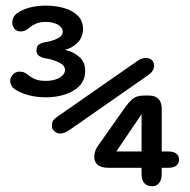

<svg xmlns="http://www.w3.org/2000/svg" viewBox="-20 -642 659 666"><path d="M15.5 -361.5Q15.5 -374 25 -383.8Q34.5 -393.5 47 -393.5Q58.5 -393.5 65.8 -389.8Q73 -386 79.5 -380.5Q88.5 -373 102.2 -367.2Q116 -361.5 138.5 -361.5Q157 -361.5 172.2 -366.2Q187.5 -371 196.5 -379.8Q205.5 -388.5 205.5 -399.5Q205.5 -416 181.8 -426.8Q158 -437.5 132.5 -440.5Q125 -442 115.8 -447.8Q106.5 -453.5 106.5 -467Q106.5 -483 116 -488.2Q125.5 -493.5 132.5 -495Q158.5 -498.5 178 -507.8Q197.5 -517 197.5 -532Q197.5 -542.5 189.5 -550Q181.5 -557.5 168.2 -561.8Q155 -566 139 -566Q119.5 -566 106 -560.5Q92.5 -555 84 -547.5Q77 -541.5 69.5 -537.2Q62 -533 50 -533Q37.5 -533 30 -542.5Q22.5 -552 22.5 -565Q22.5 -573 26.8 -581.8Q31 -590.5 40.5 -597Q58 -609 83 -615.8Q108 -622.5 139 -622.5Q173 -622.5 202.5 -614Q232 -605.5 250 -587.5Q268 -569.5 268 -541Q268 -514 250 -495Q232 -476 205 -469Q236 -462.5 255.8 -444Q275.5 -425.5 275.5 -396Q275.5 -352 235.8 -328.2Q196 -304.5 139.5 -304.5Q107.5 -304.5 80.5 -311.5Q53.5 -318.5 34.5 -330.5Q24.5 -336.5 20 -344.8Q15.5 -353 15.5 -361.5ZM187.5 -179Q177.5 -179 168.8 -186.5Q160 -194 160 -206.5Q160 -218.5 165.2 -225Q170.5 -231.5 180 -238L450 -426Q463.5 -436 471.8 -438.5Q480 -441 488 -441Q497.5 -441 506 -434.2Q514.5 -427.5 514.5 -414Q514.5 -395.5 493.5 -381L224.5 -193.5Q210.5 -184 203 -181.5Q195.5 -179 187.5 -179ZM508.5 4Q471 4 471 -40V-60H355Q333 -60 320 -69.5Q307 -79 307 -97.5Q307 -106 309.5 -115.2Q312 -124.5 318 -133.5L411 -265.5Q425 -285.5 439 -298Q453 -310.5 478 -310.5H498.5Q518.5 -310.5 529.8 -298.8Q541 -287 541 -265V-116.5H565Q582 -116.5 591.5 -109.2Q601 -102 601 -88Q601 -74.5 591.2 -67.2Q581.5 -60 565 -60H541V-40Q541 -17.5 531.8 -6.8Q522.5 4 508.5 4ZM383.5 -116.5H471V-246Z"/></svg>

Font: Sono Monospace SemiBold
Style: Regular
Weight: 600
Designer: Tyler Finck
Foundry: Tyler Finck
Version: Version 2.112